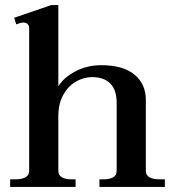

<svg xmlns="http://www.w3.org/2000/svg" viewBox="-20 -737 690 757"><path d="M630 -30V0H372V-30H389Q412 -30 426 -38Q440 -46 440 -63V-331Q440 -382 415 -407.5Q390 -433 343 -433Q311 -433 280.5 -416Q250 -399 230 -364Q210 -329 210 -279V-63Q210 -46 224 -38Q238 -30 261 -30H278V0H20V-30H41Q66 -30 80.5 -38Q95 -46 95 -63V-624Q95 -648 71 -648Q63 -648 44 -641L36 -667L182 -717H210V-397Q233 -433 279 -456.5Q325 -480 379 -480Q465 -480 510 -443Q555 -406 555 -343V-63Q555 -46 569.5 -38Q584 -30 609 -30Z"/></svg>

Font: Taviraj Medium
Style: Regular
Weight: 500
Designer: Katatrad Team
Foundry: CadsonDemak
Version: Version 1.001